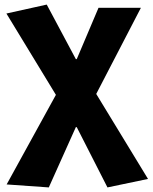

<svg xmlns="http://www.w3.org/2000/svg" viewBox="-20 -603 666 838"><path d="M193 215 311 -48H315L449 215L626 178L400 -193L595 -569H410L315 -345H311L184 -583L8 -544L224 -189L9 202Z"/></svg>

Font: Noto Sans T Chinese Black
Style: Bold
Weight: 900
Designer: Ryoko NISHIZUKA (kana & ideographs); Paul D. Hunt (Latin, Greek & Cyrillic); Wenlong ZHANG (bopomofo); Sandoll Communica
Foundry: Adobe Systems Incorporated
Version: Version 1.000;PS 1;hotconv 1.0.78;makeotf.lib2.5.61930